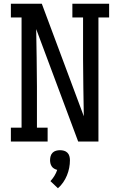

<svg xmlns="http://www.w3.org/2000/svg" viewBox="-20 -755 640 1024"><path d="M38 0V-74H95V-662H38V-735H203L427 -135Q426 -211 424.5 -287.5Q423 -364 423 -441V-662H366V-735H562V-662H505V0H397L173 -600Q174 -524 175.5 -447.5Q177 -371 177 -294V-74H234V0ZM289 249 249 211Q261 198 270.5 182.5Q280 167 285 151Q277 149 269 144.5Q261 140 256 132.5Q251 125 249 116.5Q247 108 247 99Q247 88 250 77.5Q253 67 260.5 59.5Q268 52 278.5 49Q289 46 300 46Q311 46 321.5 49Q332 52 339.5 59.5Q347 67 350 77.5Q353 88 353 99Q353 120 349 140.5Q345 161 337 180.5Q329 200 317 217.5Q305 235 289 249Z"/></svg>

Font: Iosevka Slab Extended
Style: Regular
Weight: 400
Width: 7
Monospace: yes
Designer: Belleve Invis
Foundry: Belleve Invis
Version: Version 11.1.1; ttfautohint (v1.8.3)